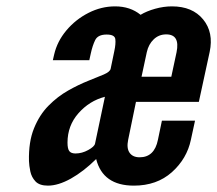

<svg xmlns="http://www.w3.org/2000/svg" viewBox="-20 -575 682 603"><path d="M130.5 8Q163 8 202.8 -14.2Q242.5 -36.5 282 -75.5Q303 8 400.5 8Q472.5 8 519.8 -34.2Q567 -76.5 579.5 -136L592.5 -196H488.5L476 -136Q465 -81 418.5 -81Q397 -81 387 -95.2Q377 -109.5 382.5 -136L407 -255H604.5L638.5 -412Q651.5 -473 618 -514Q584.5 -555 520 -555Q494 -555 467.2 -547.5Q440.5 -540 421.5 -528.5Q389 -555 341.5 -555Q298 -555 257.8 -534.5Q217.5 -514 188.5 -479.5Q159.5 -445 150 -403.5L146 -386H260.5L265 -406.5Q270.5 -432 279 -449.2Q287.5 -466.5 315 -466.5Q340.5 -466.5 342.2 -452Q344 -437.5 339 -414.5L327.5 -359Q325.5 -349.5 305.8 -341Q286 -332.5 256.2 -320.8Q226.5 -309 193.8 -290.5Q161 -272 132.5 -243.2Q104 -214.5 86.8 -172Q69.5 -129.5 71 -69Q71.5 -55 75.2 -36.8Q79 -18.5 91.5 -5.2Q104 8 130.5 8ZM424.5 -334 441 -411Q446.5 -436 462.8 -451.5Q479 -467 502 -467Q546 -467 534.5 -411L518 -334ZM217 -93Q203.5 -93 197.8 -100.2Q192 -107.5 192 -127Q192 -180.5 226.5 -219.5Q261 -258.5 309.5 -271L278.5 -124Q276.5 -114.5 257 -103.8Q237.5 -93 217 -93Z"/></svg>

Font: League Gothic SemiExpanded Italic
Style: Regular
Weight: 400
Width: 6
Designer: The League of Moveable Type
Version: Version 1.600; ttfautohint (v1.8.3)